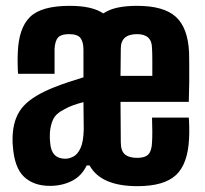

<svg xmlns="http://www.w3.org/2000/svg" viewBox="-20 -629 702 658"><path d="M151 8Q95 8 62 -23.5Q29 -55 24 -129Q23 -138 23 -151Q23 -164 24 -174Q29 -232 62 -267Q95 -302 166 -330Q191 -340 215.5 -348Q240 -356 266 -364Q266 -388 266 -411.5Q266 -435 266 -459Q266 -485 256 -498.5Q246 -512 216 -512Q190 -512 179.5 -501Q169 -490 167 -463Q167 -455 167 -438Q167 -421 167 -403.5Q167 -386 167 -376H42Q41 -384 40.5 -407.5Q40 -431 41 -449Q44 -533 83 -571Q122 -609 219 -609Q296 -609 334 -583Q355 -597 383.5 -603Q412 -609 450 -609Q541 -609 582.5 -571.5Q624 -534 628 -449Q628 -436 628.5 -408.5Q629 -381 628.5 -346.5Q628 -312 627 -280H393Q393 -246 393.5 -212Q394 -178 394 -141Q394 -112 408 -100Q422 -88 451 -88Q477 -88 488.5 -100Q500 -112 501 -141Q503 -171 501 -226H627Q628 -217 628.5 -194.5Q629 -172 628 -155Q624 -67 583 -29Q542 9 451 9Q326 9 287 -62H277Q260 -26 226.5 -9Q193 8 151 8ZM393 -369H502Q502 -396 502 -422Q502 -448 501 -463Q501 -512 450 -512Q394 -512 394 -463Q394 -438 393.5 -415Q393 -392 393 -369ZM204 -85Q217 -85 231.5 -92.5Q246 -100 256 -121.5Q266 -143 267 -186Q267 -207 266.5 -230.5Q266 -254 266 -279Q250 -275 232.5 -269Q215 -263 198 -253Q172 -240 162.5 -220.5Q153 -201 151 -174Q150 -156 152 -139Q156 -85 204 -85Z"/></svg>

Font: Big Shoulders Display ExtraBold
Style: Regular
Weight: 800
Designer: Patric King
Foundry: XO Type Co
Version: Version 1.000; ttfautohint (v1.8.2)